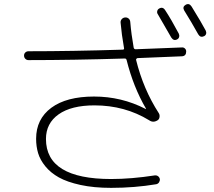

<svg xmlns="http://www.w3.org/2000/svg" viewBox="-20 -867 1040 932"><path d="M752 -825.2Q769.5 -835.9 781.2 -818.4Q811.5 -772.5 847.7 -704.1Q851.6 -696.3 849.6 -688Q847.7 -679.7 839.8 -675.8Q823.2 -667 811.5 -684.6Q771.5 -754.9 746.1 -797.9Q741.2 -804.7 743.2 -813Q745.1 -821.3 752 -825.2ZM910.2 -835Q959 -755.9 978.5 -718.8Q982.4 -710.9 980.5 -703.1Q978.5 -695.3 970.7 -691.4Q953.1 -682.6 942.4 -700.2Q909.2 -759.8 874 -816.4Q864.3 -834 881.3 -843.8Q898.4 -853.5 910.2 -835ZM118.2 -575.2Q109.4 -575.2 103 -581.5Q96.7 -587.9 96.7 -597.2Q96.7 -606.4 103 -612.3Q109.4 -618.2 118.2 -618.2Q329.1 -618.2 575.2 -626Q584 -626 582 -633.8Q570.3 -700.2 565.4 -756.8Q564.5 -766.6 570.8 -773.9Q577.1 -781.2 586.9 -782.2Q596.7 -783.2 604 -777.3Q611.3 -771.5 612.3 -760.7Q617.2 -701.2 628.9 -635.7Q630.9 -627.9 638.7 -627.9Q856.4 -636.7 862.3 -636.7Q871.1 -637.7 877.4 -631.8Q883.8 -626 883.8 -617.2Q883.8 -595.7 864.3 -593.8L648.4 -585Q645.5 -585 642.6 -582Q639.6 -579.1 640.6 -576.2Q675.8 -433.6 751 -317.4Q755.9 -309.6 754.4 -298.8Q752.9 -288.1 745.1 -283.2Q723.6 -269.5 704.1 -283.2Q585.9 -355.5 438.5 -355.5Q326.2 -355.5 264.6 -312Q203.1 -268.6 203.1 -192.4Q203.1 2 519.5 2Q617.2 2 731.4 -15.6Q740.2 -16.6 747.1 -11.7Q753.9 -6.8 755.9 2Q756.8 10.7 752 18.1Q747.1 25.4 738.3 27.3Q632.8 44.9 519.5 44.9Q435.5 44.9 370.6 30.8Q305.7 16.6 265.6 -5.9Q225.6 -28.3 200.2 -59.6Q174.8 -90.8 165 -123.5Q155.3 -156.2 155.3 -193.4Q155.3 -289.1 229 -343.8Q302.7 -398.4 436.5 -398.4Q569.3 -398.4 685.5 -338.9L686.5 -337.9Q686.5 -336.9 688.5 -337.9V-339.8Q627 -445.3 594.7 -575.2Q592.8 -583 585.9 -583Q333 -575.2 118.2 -575.2Z"/></svg>

Font: Rounded Mgen+ 1m light
Style: Regular
Weight: 200
Designer: [Source Han Sans]
Ryoko NISHIZUKA  (kana & ideographs); Paul D. Hunt (Latin, Greek & Cyrillic); Wenlong ZHANG  (bopomofo
Version: Version 1.059.20150602